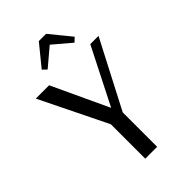

<svg xmlns="http://www.w3.org/2000/svg" viewBox="-270 -1023 1121 1121"><g transform="rotate(-45 290.0 -462.5)"><path d="M235 0V-284L31 -700H141L315 -327H292L481 -700H549L333 -284V0ZM200 -771 175 -795 281 -925H341L447 -795L422 -771L311 -865Z"/></g></svg>

Font: Sutasoma
Style: Regular
Weight: 400
Designer: Izhar Fathurrohim, Akbar Rohmanto, Arusyal Khofiqoini
Foundry: Kiwari Kolektiv
Version: Version 1.102